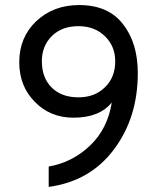

<svg xmlns="http://www.w3.org/2000/svg" viewBox="-20 -732 637 764"><path d="M173.8 11.7Q173.8 -7.8 173.8 -69.3Q268.6 -85.9 338.9 -153.3Q408.2 -219.7 424.8 -324.2Q376 -263.7 272.5 -263.7Q179.7 -263.7 118.2 -327.1Q56.6 -389.6 56.6 -484.4Q56.6 -583 124 -647.5Q192.4 -711.9 294.9 -711.9Q410.2 -711.9 468.8 -636.7Q528.3 -561.5 528.3 -441.4Q528.3 -263.7 433.6 -137.7Q338.9 -10.7 173.8 11.7ZM292 -344.7Q357.4 -344.7 397.5 -384.8Q438.5 -423.8 438.5 -488.3Q438.5 -548.8 396.5 -588.9Q355.5 -627.9 292 -627.9Q226.6 -627.9 186.5 -588.9Q146.5 -548.8 146.5 -488.3Q146.5 -422.9 185.5 -383.8Q224.6 -344.7 292 -344.7Z"/></svg>

Font: Overpass
Style: Regular
Weight: 400
Designer: Delve Withrington, Thomas Jockin
Version: Version 3.000;DELV;Overpass; ttfautohint (v1.5)